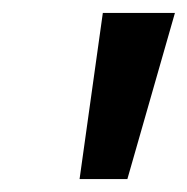

<svg xmlns="http://www.w3.org/2000/svg" viewBox="-20 -734 291 298"><path d="M103.5 -456.1 139.6 -713.9H251.5L177.7 -456.1Z"/></svg>

Font: Open Sans SemiBold
Style: Italic
Weight: 600
Italic angle: -12°
Designer: Monotype Design Team
Foundry: Monotype Imaging Inc.
Version: Version 3.003; ttfautohint (v1.8.4)